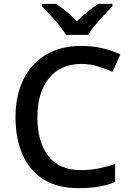

<svg xmlns="http://www.w3.org/2000/svg" viewBox="-20 -961 673 991"><path d="M400 -631Q293 -631 233 -557.5Q173 -484 173 -356Q173 -229 229 -156Q285 -83 399 -83Q445 -83 487.5 -91.5Q530 -100 574 -114V-21Q532 -5 488.5 2.5Q445 10 386 10Q276 10 204 -35.5Q132 -81 96 -163.5Q60 -246 60 -357Q60 -465 99.5 -548Q139 -631 215 -677.5Q291 -724 401 -724Q455 -724 506.5 -712.5Q558 -701 601 -680L561 -590Q526 -606 485.5 -618.5Q445 -631 400 -631ZM321 -781Q307 -804 285 -831Q263 -858 239 -883.5Q215 -909 197 -928V-941H269Q295 -924 323.5 -901Q352 -878 377 -851Q404 -878 432.5 -901Q461 -924 487 -941H560V-928Q542 -909 517.5 -883.5Q493 -858 470.5 -831Q448 -804 435 -781Z"/></svg>

Font: Noto Sans Myanmar Medium
Style: Regular
Weight: 500
Designer: Monotype Design Team
Foundry: Monotype Imaging Inc.
Version: Version 2.107; ttfautohint (v1.8.4.7-5d5b)